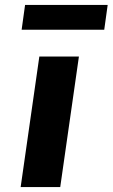

<svg xmlns="http://www.w3.org/2000/svg" viewBox="-20 -761 458 781"><path d="M64 0 140 -531H301L225 0ZM68 -640 82 -741H418L404 -640Z"/></svg>

Font: Lexend
Style: Bold Italic
Weight: 700
Italic angle: -8.13011°
Designer: Bonnie Shaver-Troup, Thomas Jockin
Foundry: Lexend
Version: Version 1.007